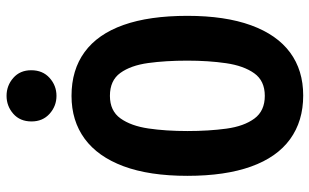

<svg xmlns="http://www.w3.org/2000/svg" viewBox="-204 -748 967 600"><g transform="rotate(-90 280.0 -448.5)"><path d="M281 15Q201 15 144.5 -26Q88 -67 59 -148Q30 -229 30 -347Q30 -466 60 -546.5Q90 -627 146 -668Q202 -709 280 -709Q361 -709 417 -668Q473 -627 501.5 -546.5Q530 -466 530 -347Q530 -229 500.5 -148Q471 -67 415.5 -26Q360 15 281 15ZM280 -105Q327 -105 350.5 -138Q374 -171 382 -226Q390 -281 390 -347Q390 -415 382.5 -469.5Q375 -524 351.5 -556.5Q328 -589 280 -589Q233 -589 209.5 -556Q186 -523 178 -468.5Q170 -414 170 -347Q170 -280 177.5 -225Q185 -170 209 -137.5Q233 -105 280 -105ZM280 -756Q248 -756 224 -777.5Q200 -799 200 -834Q200 -870 224 -891Q248 -912 280 -912Q312 -912 336 -891Q360 -870 360 -835Q360 -799 336 -777.5Q312 -756 280 -756Z"/></g></svg>

Font: Ubuntu Sans Mono
Style: Bold
Weight: 700
Monospace: yes
Designer: Dalton Maag Ltd
Foundry: Dalton Maag Ltd
Version: Version 1.006